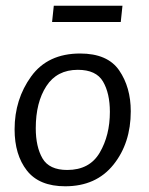

<svg xmlns="http://www.w3.org/2000/svg" viewBox="-20 -641 521 671"><path d="M168 -621H408L402 -564H162ZM31 -189Q31 -294 89 -374Q147 -454 260 -454Q356 -454 396.5 -395Q437 -336 437 -252Q437 -141 376.5 -65.5Q316 10 208 10Q117 10 74 -45Q31 -100 31 -189ZM105 -193Q105 -128 128.5 -87.5Q152 -47 215 -47Q293 -47 328.5 -107.5Q364 -168 364 -250Q364 -315 340 -356Q316 -397 252 -397Q179 -397 142 -340Q105 -283 105 -193Z"/></svg>

Font: Zilla Slab Regular
Style: Italic
Weight: 400
Italic angle: -6°
Designer: Typotheque.com
Foundry: Typotheque type foundry
Version: Version 1.1; 2017; ttfautohint (v1.6)